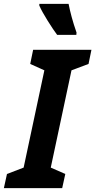

<svg xmlns="http://www.w3.org/2000/svg" viewBox="-61 -971 492 991"><path d="M333 -791 334 -803Q319 -846 309 -883Q299 -920 293 -951H142V-942Q155 -912 185 -864Q215 -816 234 -791ZM260 0 276 -73 201 -106 308 -608 396 -641 411 -714H110L95 -641L168 -608L61 -106L-25 -73L-41 0Z"/></svg>

Font: Noto Sans UI Condensed ExtraBold
Style: Italic
Weight: 800
Width: 3
Designer: Monotype Design Team
Foundry: Monotype Imaging Inc.
Version: 1.001